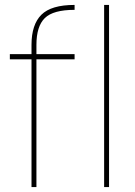

<svg xmlns="http://www.w3.org/2000/svg" viewBox="-20 -760 548 780"><path d="M283 -720Q196 -720 162 -686.5Q128 -653 128 -578V-540H283V-519H128V0H108V-519H20V-540H108V-578Q108 -660 148 -700Q188 -740 283 -740ZM423 -740V0H403V-740Z"/></svg>

Font: Fz Poppins Thin
Style: Regular
Weight: 100
Designer: Ninad Kale (Devanagari), Jonny Pinhorn (Latin)
Foundry: Indian Type Foundry
Version: Vit hóa bi Vntype.Com & FontZin.Com